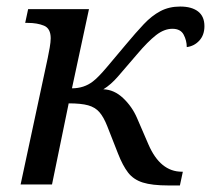

<svg xmlns="http://www.w3.org/2000/svg" viewBox="-20 -564 645 587"><path d="M495 3Q445 3 416.5 -6Q388 -15 371.5 -36.5Q355 -58 341 -94L308 -178Q297 -206 284 -221Q271 -236 249.5 -242Q228 -248 190 -248L139 0H43L126 -387Q129 -401 132 -418.5Q135 -436 135 -447Q135 -477 114.5 -485.5Q94 -494 65 -494H57L66 -536H252L200 -294Q237 -294 264 -315Q280 -327 307 -359Q334 -391 365 -428Q395 -464 419.5 -490Q444 -516 470.5 -530Q497 -544 531 -544Q566 -544 585.5 -529Q605 -514 605 -484Q605 -457 589.5 -440Q574 -423 551 -420Q551 -440 541.5 -458Q532 -476 507 -476Q482 -476 457 -456.5Q432 -437 399 -398Q363 -356 341 -330.5Q319 -305 296 -291Q329 -290 356.5 -264Q384 -238 399 -203L434 -122Q470 -39 536 -39H539L530 3Z"/></svg>

Font: NotoSerif-Italic
Style: Regular
Weight: 400
Italic angle: -12°
Designer: Monotype Design Team
Foundry: Monotype Imaging Inc.
Version: Version 2.007; ttfautohint (v1.8) -l 8 -r 50 -G 200 -x 14 -D